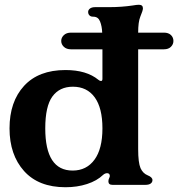

<svg xmlns="http://www.w3.org/2000/svg" viewBox="-20 -776 748 806"><path d="M20 -237Q20 -349 81 -415.5Q142 -482 255 -482Q343 -482 393 -441Q399 -436 404 -436Q410 -436 410 -445V-569H278Q259 -569 248 -579.5Q237 -590 237 -604Q237 -618 248 -628.5Q259 -639 278 -639H409Q408 -666 400 -686Q396 -696 389 -701Q382 -706 370 -706Q361 -706 355.5 -711.5Q350 -717 350 -726Q350 -734 357.5 -740Q365 -746 380 -746H438Q490 -746 537 -753Q554 -756 563 -756Q580 -756 580 -741Q580 -732 569 -706Q560 -684 560 -639H668Q687 -639 697.5 -629Q708 -619 708 -604Q708 -590 697.5 -579.5Q687 -569 668 -569H560V-150Q560 -93 570 -70Q580 -48 600 -40Q620 -32 620 -20Q620 -11 612.5 -5.5Q605 0 590 0H452Q435 0 435 -15Q435 -22 439 -30Q441 -33 441 -38Q441 -43 438 -46Q435 -49 430 -49Q421 -49 413 -42Q387 -17 345.5 -3.5Q304 10 255 10Q142 10 81 -58Q20 -126 20 -237ZM285 -60Q343 -60 376.5 -105.5Q410 -151 410 -237Q410 -323 377.5 -367.5Q345 -412 286 -412Q230 -412 200 -371Q170 -330 170 -237Q170 -60 285 -60Z"/></svg>

Font: Raigarh
Style: Bold
Weight: 700
Designer: jaikishan Patel
Foundry: MagicType
Version: Version 1.000